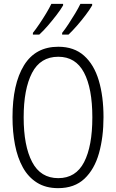

<svg xmlns="http://www.w3.org/2000/svg" viewBox="-20 -968 603 998"><path d="M282 10Q218 10 172.5 -18.5Q127 -47 99 -97.5Q71 -148 58 -215Q45 -282 45 -359Q45 -531 104.5 -628Q164 -725 283 -725Q365 -725 417 -678.5Q469 -632 493.5 -549.5Q518 -467 518 -359Q518 -255 494.5 -171.5Q471 -88 419 -39Q367 10 282 10ZM283 -42Q374 -42 417 -125Q460 -208 460 -358Q460 -509 416.5 -591Q373 -673 283 -673Q190 -673 146.5 -589Q103 -505 103 -358Q103 -210 147 -126Q191 -42 283 -42ZM303 -797Q319 -817 337 -844.5Q355 -872 371.5 -899.5Q388 -927 398 -948H459V-940Q447 -919 426 -891Q405 -863 381 -835.5Q357 -808 336 -788H303ZM151 -797Q167 -817 185.5 -844.5Q204 -872 220.5 -899.5Q237 -927 247 -948H308V-940Q296 -919 275 -891.5Q254 -864 230 -836Q206 -808 184 -788H151Z"/></svg>

Font: Noto Sans Mono SemiCondensed Light
Style: Regular
Weight: 300
Width: 4
Designer: Monotype Design Team
Foundry: Monotype Imaging Inc.
Version: Version 2.014; ttfautohint (v1.8.4.7-5d5b)